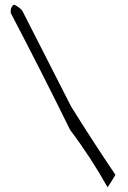

<svg xmlns="http://www.w3.org/2000/svg" viewBox="-20 -711 540 813"><path d="M25.4 -656.2Q23.4 -681.6 39.1 -691.4Q58.6 -683.6 74.2 -666Q175.8 -466.8 281.2 -259.8Q375 -109.4 468.8 29.3Q453.1 56.6 435.5 82Q363.3 -46.9 277.3 -160.2Q154.3 -410.2 25.4 -656.2Z"/></svg>

Font: BoLeHuaiShuti
Style: Regular
Weight: 400
Designer: Aston.linsen@gmail.com
Foundry: BoLe
Version: Version 1.00 June 15, 2016, initial release